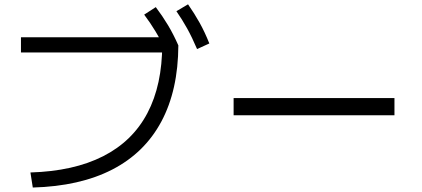

<svg xmlns="http://www.w3.org/2000/svg" viewBox="-20 -838 1915 872"><path d="M716.8 -636.7 752.9 -599.6H75.2V-668.9H768.6L790 -631.8Q789.1 -428.7 712.9 -286.1Q636.7 -143.6 489.7 -67.9Q342.8 7.8 128.9 13.7L118.2 -54.7Q314.5 -60.5 448.2 -128.4Q582 -196.3 649.4 -324.2Q716.8 -452.1 716.8 -636.7ZM634.8 -771.5 687.5 -805.7Q717.8 -765.6 742.7 -724.1Q767.6 -682.6 790 -631.8L735.4 -602.5Q710 -656.2 686 -695.8Q662.1 -735.4 634.8 -771.5ZM781.2 -787.1 834 -818.4Q863.3 -776.4 886.7 -734.4Q910.2 -692.4 930.7 -640.6L875 -615.2Q852.5 -668 830.1 -708.5Q807.6 -749 781.2 -787.1Z M1041 -392.6H1771.5V-314.5H1041Z"/></svg>

Font: Pretendard JP Variable
Style: Regular
Weight: 400
Designer: Base glyphs from Inter by Rasmus Andersson; Hangul glyphs from Noto Sans CJK(Source Han Sans) by Jang Soo-young and Kang
Foundry: Kil Hyung-jin
Version: Version 1.307;Glyphs 3.2 (3192)